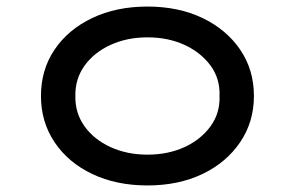

<svg xmlns="http://www.w3.org/2000/svg" viewBox="-20 -556 900 586"><path d="M430 10Q335 10 261.5 -25Q188 -60 146.5 -122Q105 -184 105 -263Q105 -343 146.5 -404.5Q188 -466 261.5 -501Q335 -536 430 -536Q525 -536 598 -501Q671 -466 713 -404.5Q755 -343 755 -263Q755 -184 713 -122Q671 -60 598 -25Q525 10 430 10ZM430 -84Q493 -84 543 -107Q593 -130 622.5 -170.5Q652 -211 650 -263Q652 -316 622.5 -356Q593 -396 543 -419Q493 -442 430 -442Q368 -442 317.5 -419Q267 -396 238 -355.5Q209 -315 210 -263Q209 -211 238 -170.5Q267 -130 317.5 -107Q368 -84 430 -84Z"/></svg>

Font: Lexend Peta
Style: Regular
Weight: 400
Designer: Bonnie Shaver-Troup, Thomas Jockin
Foundry: Lexend
Version: Version 1.007